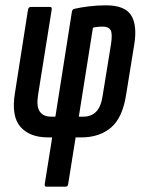

<svg xmlns="http://www.w3.org/2000/svg" viewBox="-20 -516 538 721"><path d="M154 185Q147 185 148 175L176 0H161Q91 0 56.5 -40Q22 -80 36 -166L85 -479Q87 -490 96 -490H168Q176 -490 174 -479L123 -160Q116 -116 129.5 -97Q143 -78 171 -78H188L250 -472Q252 -482 260 -483Q281 -488 313 -492Q345 -496 378 -496Q449 -496 472.5 -458.5Q496 -421 484 -348L454 -163Q441 -75 397.5 -37.5Q354 0 285 0H264L236 175Q235 185 226 185ZM276 -78H294Q323 -78 341.5 -97Q360 -116 366 -160L397 -351Q403 -391 395 -403.5Q387 -416 367 -416Q355 -416 346 -415Q337 -414 329 -412Z"/></svg>

Font: Sofia Sans Extra Condensed SemiBold
Style: Italic
Weight: 600
Italic angle: -9°
Designer: Botio Nikoltchev, Ani Petrova
Foundry: lettersoup
Version: Version 4.101